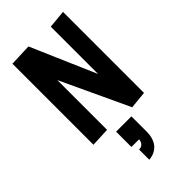

<svg xmlns="http://www.w3.org/2000/svg" viewBox="-319 -836 1247 1247"><g transform="rotate(-45 304.0 -212.5)"><path d="M199.7 -462.9V-5.9L68.8 0V-744.1L221.7 -750L415 -303.7V-738.3L539.1 -750V-5.9L418.9 5.9ZM373.5 43.9V184.6Q373.5 210.9 368.4 231Q363.3 251 355.2 265.9Q347.2 280.8 336.4 291Q325.7 301.3 314.9 307.6Q289.1 323.2 256.3 325.2V231.4Q273.9 231.4 283.4 224.1Q293 216.8 297.4 208Q302.7 197.8 303.2 184.6H232.9V43.9Z"/></g></svg>

Font: Francois One
Style: Regular
Weight: 400
Designer: Vernon Adams
Foundry: vernon adams
Version: Version 1.000